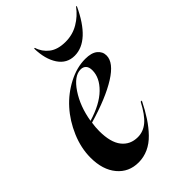

<svg xmlns="http://www.w3.org/2000/svg" viewBox="-219 -818 920 920"><g transform="rotate(-45 240.5 -358.0)"><path d="M13.2 -167Q13.2 -231.9 40.8 -296.9Q68.4 -361.8 112.3 -410.6Q156.2 -459.5 214.4 -489.7Q272.5 -520 330.1 -520Q371.6 -520 392.8 -502.9Q414.1 -485.8 414.1 -459Q414.1 -411.1 340.6 -365Q267.1 -318.8 137.2 -280.8Q132.8 -254.9 132.8 -228Q132.8 -151.4 162.6 -113.8Q192.4 -76.2 243.2 -76.2Q280.8 -76.2 311.3 -101.8Q341.8 -127.4 373 -187H380.9Q357.9 -141.1 335.4 -106.9Q313 -72.8 285.9 -44.7Q258.8 -16.6 227.1 -2.2Q195.3 12.2 160.2 12.2Q94.2 12.2 53.7 -36.4Q13.2 -85 13.2 -167ZM138.2 -292Q224.6 -317.9 270.3 -362.5Q315.9 -407.2 315.9 -457Q315.9 -478.5 305.9 -489.3Q295.9 -500 278.8 -500Q234.4 -500 193.1 -438Q151.9 -376 138.2 -292ZM191.9 -728H196.8Q208 -691.4 238.5 -667.7Q269 -644 321.8 -644Q369.6 -644 409.2 -667.5Q448.7 -690.9 476.1 -728H481Q405.8 -565.9 305.2 -565.9Q252.9 -565.9 223.1 -610.6Q193.4 -655.3 191.9 -728Z"/></g></svg>

Font: Nyght Serif Medium Italic
Style: Regular
Weight: 500
Italic angle: -16°
Designer: Maksym Kobuzan
Version: Version 0.410;Glyphs 3.1.2 (3151)